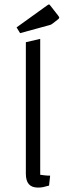

<svg xmlns="http://www.w3.org/2000/svg" viewBox="-20 -841 298 869"><path d="M162 -50Q169 -49 181.5 -47.5Q194 -46 207 -46L202 -1Q185 4 174.5 6Q164 8 152 8Q124 8 110.5 -7.5Q97 -23 97 -55V-650L162 -665ZM71 -691 55 -717 194 -817Q200 -821 201 -821Q204 -821 206 -818L242 -772Q248 -764 248 -762Q248 -757 242 -753L219 -735Q215 -732 211.5 -730Q208 -728 199 -726Z"/></svg>

Font: Changa ExtraLight
Style: Regular
Weight: 250
Designer: Eduardo Rodriguez Tunni
Foundry: Eduardo Rodriguez Tunni
Version: Version 3.002; ttfautohint (v1.8.2)